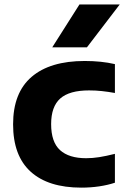

<svg xmlns="http://www.w3.org/2000/svg" viewBox="-20 -828 560 858"><path d="M343.5 10.5Q195.5 10.5 117 -60.8Q38.5 -132 38.5 -272.5Q38.5 -413.5 121.2 -484.5Q204 -555.5 358.5 -555.5Q433 -555.5 493.5 -541.5V-412.5Q463 -418 435.2 -421Q407.5 -424 378 -424Q290 -424 249.2 -387.8Q208.5 -351.5 208.5 -273.5Q208.5 -193.5 248.2 -157.2Q288 -121 365 -121Q394 -121 423.8 -125.8Q453.5 -130.5 493.5 -140.5V-11.5Q462 -1 423.5 4.8Q385 10.5 343.5 10.5ZM213.5 -616.5 335 -808H515L368.5 -616.5Z"/></svg>

Font: Encode Sans SmExp
Style: Bold
Weight: 700
Width: 6
Designer: Multiple Designers
Foundry: Impallari Type
Version: Version 3.002; ttfautohint (v1.8.3) -l 8 -r 50 -G 200 -x 14 